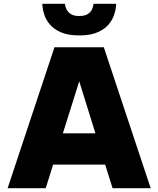

<svg xmlns="http://www.w3.org/2000/svg" viewBox="-20 -988 831 1008"><path d="M396 -802Q336 -802 298.5 -819Q261 -836 241 -860.5Q221 -885 213 -909.5Q205 -934 203.5 -951Q202 -968 202 -968H321Q321 -968 322.5 -958.5Q324 -949 331 -936Q338 -923 353 -913.5Q368 -904 396 -904Q424 -904 439.5 -913.5Q455 -923 461.5 -936Q468 -949 469.5 -958.5Q471 -968 471 -968H590Q590 -968 588.5 -951Q587 -934 579 -909.5Q571 -885 551 -860.5Q531 -836 493.5 -819Q456 -802 396 -802ZM20 0 266 -740H525L771 0H571L532 -124H259L220 0ZM310 -288H481L396 -561Z"/></svg>

Font: Be Vietnam Pro Black
Style: Regular
Weight: 900
Designer: Lam Bao, Tony Le, Vietanh Nguyen
Foundry: Yellow Type Foundry
Version: Version 1.002; ttfautohint (v1.8.3)